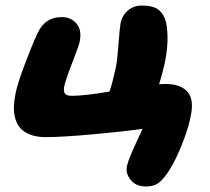

<svg xmlns="http://www.w3.org/2000/svg" viewBox="-20 -527 764 699"><path d="M511.2 151.9Q475.1 151.9 456.1 128.4Q437 105 441.9 79.1Q444.8 64 453.9 42Q462.9 20 478.3 -13.2Q493.7 -46.4 499 -58.1Q429.2 -47.9 316.7 -37.8Q204.1 -27.8 147 -27.8Q114.3 -27.8 90.8 -36.6Q67.4 -45.4 54.4 -60.1Q41.5 -74.7 35.6 -95.5Q29.8 -116.2 30.5 -137.7Q31.2 -159.2 36.1 -184.1Q42 -217.3 68.8 -289.1Q95.7 -360.8 115.2 -402.8Q142.1 -464.8 204.1 -464.8Q238.8 -464.8 258.8 -440.9Q278.8 -417 270 -375Q267.6 -361.8 243.4 -299.6Q219.2 -237.3 213.9 -212.9Q210.4 -193.8 216.8 -186Q223.1 -178.2 241.2 -178.2Q288.6 -178.2 378.9 -193.8Q390.1 -227.5 401.9 -282.2Q407.2 -309.1 411.4 -366Q415.5 -422.9 418.9 -441.9Q424.8 -471.2 445.8 -489Q466.8 -506.8 496.1 -506.8Q537.6 -506.8 557.4 -491.2Q577.1 -475.6 585 -443.8Q596.2 -384.3 582 -309.1Q574.7 -270.5 559.1 -220.2Q567.9 -221.2 584 -221.2Q636.7 -221.2 661.9 -193.6Q687 -166 674.8 -106.9Q668 -68.4 648.9 -17.8Q629.9 32.7 610.8 67.9Q598.6 89.8 590.6 101.8Q582.5 113.8 570.3 127.2Q558.1 140.6 543.9 146.2Q529.8 151.9 511.2 151.9Z"/></svg>

Font: Shantell Sans Irregular
Style: Italic
Weight: 800
Italic angle: -11.31°
Designer: Stephen Nixon, Anya Danilova, Shantell Martin
Foundry: Arrow Type
Version: Version 1.006;[9816181b4]